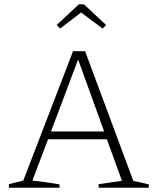

<svg xmlns="http://www.w3.org/2000/svg" viewBox="-20 -887 744 907"><path d="M610 -32Q647 -25 683 -16V0H446V-17L556 -33L485 -229H207L133 -34Q199 -27 261 -16V0H22V-17L90 -34L325 -645H382ZM221 -266H472L349 -606ZM376 -867 481 -769 465 -752 363 -828 264 -752 248 -769 353 -867Z"/></svg>

Font: Piazzolla SC ExtraLight
Style: Regular
Weight: 200
Designer: Juan Pablo del Peral
Foundry: Huerta Tipografica
Version: Version 1.330